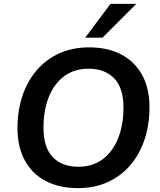

<svg xmlns="http://www.w3.org/2000/svg" viewBox="-20 -959 825 989"><path d="M381 10Q287 10 217 -26Q147 -62 108.5 -131.5Q70 -201 70 -299Q70 -389 95.5 -465Q121 -541 169 -597Q217 -653 285 -684Q353 -715 439 -715Q534 -715 603.5 -679Q673 -643 711.5 -574Q750 -505 750 -407Q750 -316 724.5 -240Q699 -164 651 -108Q603 -52 535 -21Q467 10 381 10ZM383 -100Q458 -100 510 -139.5Q562 -179 589 -248Q616 -317 616 -405Q616 -506 568 -555.5Q520 -605 436 -605Q362 -605 310 -566Q258 -527 231 -458.5Q204 -390 204 -301Q204 -199 252 -149.5Q300 -100 383 -100ZM419 -765 549 -939H682L508 -765Z"/></svg>

Font: Nunito Sans 12pt ExtraLight
Style: Italic
Weight: 200
Italic angle: -9°
Designer: Vernon Adams
Foundry: Vernon Adams
Version: Version 3.101;gftools[0.9.27]